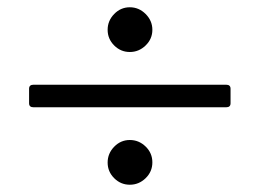

<svg xmlns="http://www.w3.org/2000/svg" viewBox="-20 -559 714 528"><path d="M602 -264H72Q60 -264 60 -275V-315Q60 -326 72 -326H602Q614 -326 614 -315V-275Q614 -264 602 -264ZM337 -174Q362 -174 380.5 -156Q399 -138 399 -112.5Q399 -87 380.5 -69Q362 -51 337 -51Q312 -51 294 -69Q276 -87 276 -112Q276 -137 294 -155.5Q312 -174 337 -174ZM380.5 -520.5Q399 -502 399 -477Q399 -452 380.5 -434Q362 -416 337 -416Q312 -416 294 -434Q276 -452 276 -477Q276 -502 294 -520.5Q312 -539 337 -539Q362 -539 380.5 -520.5Z"/></svg>

Font: Lustria
Style: Regular
Weight: 400
Designer: Matthew Desmond
Foundry: Matthew Desmond
Version: Version 001.001; ttfautohint (v1.6)